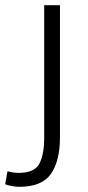

<svg xmlns="http://www.w3.org/2000/svg" viewBox="-84 -536 339 743"><path d="M-10 187Q-21 187 -38 184Q-55 181 -64 177L-55 127Q-48 129 -35.5 131Q-23 133 -12 133Q50 133 68.5 97Q87 61 87 -2V-516H148V-4Q148 87 113 137Q78 187 -10 187Z"/></svg>

Font: Ubuntu Sans Light
Style: Regular
Weight: 300
Designer: Dalton Maag Ltd
Foundry: Dalton Maag Ltd
Version: Version 1.006; ttfautohint (v1.8.4.7-5d5b)